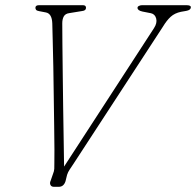

<svg xmlns="http://www.w3.org/2000/svg" viewBox="-20 -720 756 740"><path d="M510 -690Q510 -694.5 515.5 -697.2Q521 -700 527.5 -700H698Q715.5 -700 715.5 -692.5Q715.5 -681 697.5 -678L677.5 -674.5Q653.5 -669.5 638 -655.5Q622.5 -641.5 607.5 -616.5L261.5 -86Q255 -76 248.5 -66.5Q242 -57 238.5 -46L232.5 -21.5Q225.5 0 206.5 0H188Q178 0 174.5 -7.2Q171 -14.5 175 -23L183.5 -47.5Q189 -61 189.2 -69.5Q189.5 -78 189.5 -92.5Q190 -105.5 189.8 -143.5Q189.5 -181.5 188.8 -234.5Q188 -287.5 187.2 -346.8Q186.5 -406 185.5 -462.5Q184.5 -519 183.2 -563.5Q182 -608 181.5 -630.5Q180 -667.5 157 -672L131 -677Q122 -678.5 119.2 -682Q116.5 -685.5 116.5 -690Q116.5 -700 130.5 -700H299.5Q311.5 -700 311.5 -690Q311.5 -679 296.5 -677.5L247.5 -669.5Q232 -667.5 226 -657Q220 -646.5 220 -630.5Q220 -604 220.5 -552Q221 -500 221.8 -434.8Q222.5 -369.5 223.5 -302Q224.5 -234.5 225.5 -175.2Q226.5 -116 227 -78L573.5 -611.5Q586.5 -631.5 582 -648.5Q577.5 -665.5 562 -669L529 -675.5Q510 -679.5 510 -690Z"/></svg>

Font: Fraunces 9pt Soft Thin
Style: Italic
Weight: 100
Italic angle: -16°
Version: Version 1.000;[b76b70a41]